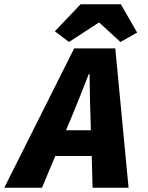

<svg xmlns="http://www.w3.org/2000/svg" viewBox="-70 -876 690 896"><path d="M270 -344 238 -268H354L352 -344Q350 -391 349.5 -436Q349 -481 348 -530H344Q326 -484 308 -438Q290 -392 270 -344ZM-50 0 276 -650H468L530 0H362L358 -148H188L126 0ZM252 -680 186 -730 306 -856H494L570 -724L492 -680L394 -770H390Z"/></svg>

Font: Source Code Pro Black
Style: Italic
Weight: 900
Italic angle: -11°
Monospace: yes
Designer: Paul D. Hunt, Teo Tuominen
Foundry: Adobe Systems Incorporated
Version: Version 1.050;PS 1.000;hotconv 16.6.51;makeotf.lib2.5.65220